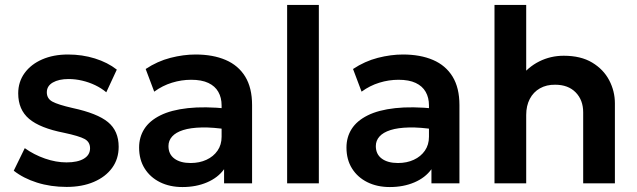

<svg xmlns="http://www.w3.org/2000/svg" viewBox="-20 -740 2570 775"><path d="M249 14.5Q184.5 14.5 129.2 -3Q74 -20.5 35.5 -51L80 -142Q117 -115.5 161.5 -100Q206 -84.5 248.5 -84.5Q293.5 -84.5 318.5 -99.5Q343.5 -114.5 343.5 -141.5Q343.5 -167 321.5 -179Q299.5 -191 238.5 -204Q141.5 -223 97.5 -260.2Q53.5 -297.5 53.5 -363Q53.5 -409.5 79.2 -445Q105 -480.5 150.2 -500.2Q195.5 -520 254.5 -520Q312 -520 363.2 -504Q414.5 -488 451.5 -459L409 -367.5Q389.5 -384 364.5 -396Q339.5 -408 311.8 -414.5Q284 -421 257 -421Q217.5 -421 193.2 -407Q169 -393 169 -367.5Q169 -342 191.5 -329.8Q214 -317.5 273 -304Q373 -282.5 416 -247Q459 -211.5 459 -147.5Q459 -98.5 432.5 -62.2Q406 -26 358.8 -5.8Q311.5 14.5 249 14.5Z M716.5 15Q665.5 15 626 -4.5Q586.5 -24 564 -59.8Q541.5 -95.5 541.5 -144.5Q541.5 -186.5 562.5 -219.5Q583.5 -252.5 627 -274.2Q670.5 -296 738.2 -303.5Q806 -311 899 -301.5L901 -217Q840 -226.5 794.5 -225.5Q749 -224.5 719.2 -215Q689.5 -205.5 674.8 -189Q660 -172.5 660 -150.5Q660 -117.5 684 -99.8Q708 -82 749.5 -82Q785 -82 813.2 -95Q841.5 -108 858 -131.8Q874.5 -155.5 874.5 -188V-314.5Q874.5 -346 861.2 -369.2Q848 -392.5 821 -405.2Q794 -418 751.5 -418Q712.5 -418 674.2 -406.2Q636 -394.5 602.5 -370L568 -461.5Q615.5 -493 668 -506.5Q720.5 -520 769.5 -520Q839.5 -520 890.8 -498Q942 -476 969.8 -430.8Q997.5 -385.5 997.5 -316V0H884.5V-57Q859.5 -22.5 815.5 -3.8Q771.5 15 716.5 15Z M1139 0V-720H1267V0Z M1553.5 15Q1502.5 15 1463 -4.5Q1423.5 -24 1401 -59.8Q1378.5 -95.5 1378.5 -144.5Q1378.5 -186.5 1399.5 -219.5Q1420.5 -252.5 1464 -274.2Q1507.5 -296 1575.2 -303.5Q1643 -311 1736 -301.5L1738 -217Q1677 -226.5 1631.5 -225.5Q1586 -224.5 1556.2 -215Q1526.5 -205.5 1511.8 -189Q1497 -172.5 1497 -150.5Q1497 -117.5 1521 -99.8Q1545 -82 1586.5 -82Q1622 -82 1650.2 -95Q1678.5 -108 1695 -131.8Q1711.5 -155.5 1711.5 -188V-314.5Q1711.5 -346 1698.2 -369.2Q1685 -392.5 1658 -405.2Q1631 -418 1588.5 -418Q1549.5 -418 1511.2 -406.2Q1473 -394.5 1439.5 -370L1405 -461.5Q1452.5 -493 1505 -506.5Q1557.5 -520 1606.5 -520Q1676.5 -520 1727.8 -498Q1779 -476 1806.8 -430.8Q1834.5 -385.5 1834.5 -316V0H1721.5V-57Q1696.5 -22.5 1652.5 -3.8Q1608.5 15 1553.5 15Z M1976 0V-720H2104V-394.5L2077.5 -424.5Q2110.5 -469 2156.5 -492Q2202.5 -515 2255.5 -515Q2324.5 -515 2370.2 -487.5Q2416 -460 2439 -416Q2462 -372 2462 -323V0H2334V-286.5Q2334 -336 2303.8 -367Q2273.5 -398 2221 -398Q2186 -398.5 2159.5 -383.5Q2133 -368.5 2118.5 -340.8Q2104 -313 2104 -276V0Z"/></svg>

Font: Geologica Roman Medium
Style: Regular
Weight: 500
Designer: Sindre Bremnes, Frode Helland
Foundry: Monokrom Skriftforlag AS
Version: Version 1.010;gftools[0.9.28]